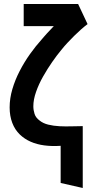

<svg xmlns="http://www.w3.org/2000/svg" viewBox="-20 -720 479 956"><path d="M416 -600 369 -700H98V-590H248Q225 -566 214.5 -554.5Q204 -543 199 -537Q194 -531 187 -523Q158 -491 129.5 -451Q101 -411 78 -366.5Q55 -322 41.5 -276Q28 -230 28 -185Q28 -143 41 -108.5Q54 -74 79 -50Q102 -28 132.5 -14.5Q163 -1 201 4Q239 9 282 6V191L392 216V-92Q367 -92 337 -91Q307 -90 276.5 -91.5Q246 -93 220 -99.5Q194 -106 177 -120Q158 -134 152 -153Q146 -172 146 -191Q146 -224 159.5 -262.5Q173 -301 194.5 -339Q216 -377 240 -411.5Q264 -446 285 -471Q300 -490 316.5 -507.5Q333 -525 349.5 -541.5Q366 -558 383 -573Q400 -588 416 -600Z"/></svg>

Font: Advent Pro
Style: Regular
Weight: 400
Designer: VivaRado, Andreas Kalpakidis
Foundry: VivaRado, Andreas Kalpakidis
Version: Version 3.000